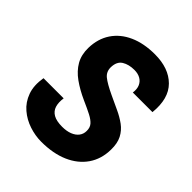

<svg xmlns="http://www.w3.org/2000/svg" viewBox="-205 -869 1010 1010"><g transform="rotate(45 300.0 -364.0)"><path d="M266.5 10Q221.5 10 176.8 -4.8Q132 -19.5 96.8 -49.5Q61.5 -79.5 44.8 -125.8Q28 -172 38.5 -235H188.5Q183.5 -200.5 191.2 -175.5Q199 -150.5 222.5 -137Q246 -123.5 288.5 -123.5Q321.5 -123.5 345.5 -133Q369.5 -142.5 382.5 -159.5Q395.5 -176.5 395.5 -199.5Q396 -224 382.8 -239.8Q369.5 -255.5 342 -269.8Q314.5 -284 271.5 -303Q217 -327.5 176.2 -356.8Q135.5 -386 113.5 -424.2Q91.5 -462.5 92.5 -514.5Q94 -583.5 127.5 -633.8Q161 -684 221.5 -711.2Q282 -738.5 364.5 -738.5Q467.5 -738.5 524.5 -681.8Q581.5 -625 570 -514H424Q428 -543 419 -563Q410 -583 391.2 -593.5Q372.5 -604 346 -604Q305 -604 277 -586.8Q249 -569.5 248 -526Q247.5 -493 271.8 -473Q296 -453 355.5 -425Q393.5 -407 429.5 -390.5Q465.5 -374 494.5 -352.8Q523.5 -331.5 540 -299.8Q556.5 -268 555.5 -220Q554.5 -150 519 -98.2Q483.5 -46.5 419 -18.2Q354.5 10 266.5 10Z"/></g></svg>

Font: Spline Sans Mono
Style: Italic
Weight: 400
Italic angle: -4°
Monospace: yes
Designer: Eben Sorkin, Mirko Velimirovic
Foundry: Sorkin Type
Version: Version 1.004